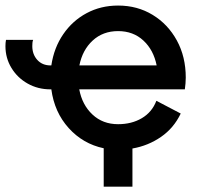

<svg xmlns="http://www.w3.org/2000/svg" viewBox="-20 -539 746 705"><path d="M101.6 -392.6Q99.6 -387.2 99.1 -381.6Q98.6 -376 98.6 -369.6Q98.6 -339.4 116.9 -319.1Q135.3 -298.8 165.5 -298.8H168.5Q178.2 -363.8 212.2 -413.3Q246.1 -462.9 298.1 -490.7Q350.1 -518.6 413.6 -518.6Q484.4 -518.6 540.5 -484.4Q596.7 -450.2 629.4 -390.4Q662.1 -330.6 662.1 -253.9Q662.1 -243.2 661.1 -232.2Q660.2 -221.2 658.7 -210.9H271Q281.7 -153.8 319.6 -118.4Q357.4 -83 413.6 -83Q463.4 -83 500.7 -105Q538.1 -127 554.2 -168.9L643.6 -122.1Q618.2 -68.8 571.3 -36.4Q524.4 -3.9 466.3 6.3V146.5H360.8V5.4Q284.7 -10.7 232.2 -68.8Q179.7 -127 168.5 -210.9H165.5Q119.1 -210.9 81.5 -232.2Q43.9 -253.4 22 -289.6Q0 -325.7 0 -369.6Q0 -382.3 2 -392.6ZM413.6 -424.8Q357.9 -424.8 320.3 -390.1Q282.7 -355.5 271.5 -298.8H555.2Q543.9 -355.5 506.6 -390.1Q469.2 -424.8 413.6 -424.8Z"/></svg>

Font: Giphurs Medium
Style: Regular
Weight: 500
Version: Version 0.920; ttfautohint (v1.8.4.7-5d5b)